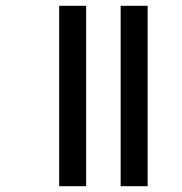

<svg xmlns="http://www.w3.org/2000/svg" viewBox="-20 -642 628 662"><path d="M396 -622H489V0H396ZM184 -622H277V0H184Z"/></svg>

Font: Noto Sans SemiCondensed Medium
Style: Italic
Weight: 500
Width: 4
Italic angle: -12°
Designer: Monotype Design Team
Foundry: Monotype Imaging Inc.
Version: Version 2.013; ttfautohint (v1.8.4.7-5d5b)